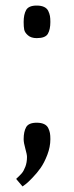

<svg xmlns="http://www.w3.org/2000/svg" viewBox="-20 -550 266 690"><path d="M65 -50Q65 -37 71 -16Q77 5 77 14Q77 34 71 49.5Q65 65 58 73Q51 81 38 93L61 120Q65 117 72 112Q79 107 96 89.5Q113 72 126 53.5Q139 35 150 6.5Q161 -22 161 -50Q161 -63 159.5 -71.5Q158 -80 153.5 -89.5Q149 -99 138.5 -104Q128 -109 112 -109Q83 -109 74 -93Q65 -77 65 -50ZM112 -413Q143 -413 152 -428.5Q161 -444 161 -471Q161 -484 159.5 -492.5Q158 -501 153.5 -510.5Q149 -520 138.5 -525Q128 -530 112 -530Q83 -530 74 -514Q65 -498 65 -471Q65 -454 67 -443.5Q69 -433 80.5 -423Q92 -413 112 -413Z"/></svg>

Font: Glegoo
Style: Regular
Weight: 400
Version: Version 2.0.1; ttfautohint (v0.9) -r 48 -G 60